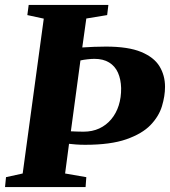

<svg xmlns="http://www.w3.org/2000/svg" viewBox="-30 -763 692 783"><path d="M-9.5 0 -5.5 -40.5 62.5 -55.5 148.5 -687 81.5 -701.5 87 -743H412L407 -701.5L322 -687.5L305.5 -569.5Q328 -571 353 -572Q378 -573 402 -573Q493 -573 545.5 -551.2Q598 -529.5 620.5 -492.5Q643 -455.5 643 -409Q643 -371.5 630.5 -330Q618 -288.5 583.8 -253Q549.5 -217.5 485.2 -195Q421 -172.5 317.5 -172.5Q297 -172.5 279.8 -173.8Q262.5 -175 251.5 -176.5L235.5 -55.5L322 -40.5L319 0ZM298 -516.5 259 -227.5Q271 -227 283.8 -226.5Q296.5 -226 310.5 -226Q346.5 -226 375 -239.2Q403.5 -252.5 423.8 -276.8Q444 -301 454.2 -333.2Q464.5 -365.5 464 -404Q463 -440 451 -466.8Q439 -493.5 415 -508.2Q391 -523 355 -523Q343.5 -523 327.2 -521.2Q311 -519.5 298 -516.5Z"/></svg>

Font: Merriweather 60pt Black
Style: Italic
Weight: 900
Italic angle: -7.8°
Version: Version 2.101